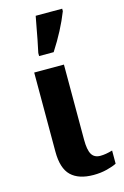

<svg xmlns="http://www.w3.org/2000/svg" viewBox="-123 -852 592 917"><g transform="rotate(-15 173.0 -393.0)"><path d="M74 -145V-536H221V-164Q221 -114 234 -92Q247 -70 277 -70Q303 -70 337 -80V-15Q320 -6 289 2Q258 10 222 10Q149 10 111.5 -26Q74 -62 74 -145ZM117 -621 130 -684Q134 -707 139.5 -735Q145 -763 151 -796H282V-784Q248 -697 189 -606H117Z"/></g></svg>

Font: Noto Serif CondExtraBold
Style: Regular
Weight: 800
Width: 3
Designer: Monotype Design Team
Foundry: Monotype Imaging Inc.
Version: Version 1.001